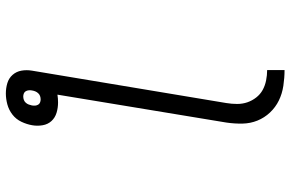

<svg xmlns="http://www.w3.org/2000/svg" viewBox="-184 -590 969 640"><g transform="rotate(-90 300.0 -270.5)"><path d="M386 194Q360 194 333.5 190Q307 186 284.5 175Q262 164 244.5 145.5Q227 127 217.5 103.5Q208 80 207.5 53.5Q207 27 211 0L304 -563Q298 -562 291 -561.5Q284 -561 278 -561Q260 -561 243.5 -566Q227 -571 216 -583Q205 -595 202 -612.5Q199 -630 202 -647Q205 -665 213.5 -683Q222 -701 237.5 -713Q253 -725 271.5 -730Q290 -735 308 -735Q326 -735 342.5 -730Q359 -725 370 -712.5Q381 -700 384 -683Q387 -666 384 -648L276 0Q273 18 273 36Q273 54 278.5 70Q284 86 294.5 99.5Q305 113 319.5 121Q334 129 351.5 132.5Q369 136 386 136ZM288 -619Q294 -619 299.5 -621Q305 -623 309 -627.5Q313 -632 315 -637Q317 -642 318 -648Q319 -653 318.5 -658.5Q318 -664 315.5 -668.5Q313 -673 308 -675Q303 -677 298 -677Q292 -677 286.5 -675Q281 -673 277 -668.5Q273 -664 271 -658.5Q269 -653 268 -648Q267 -642 267.5 -637Q268 -632 270.5 -627.5Q273 -623 278 -621Q283 -619 288 -619Z"/></g></svg>

Font: Iosevka Slab Light Extended
Style: Italic
Weight: 300
Width: 7
Italic angle: -9°
Monospace: yes
Designer: Belleve Invis
Foundry: Belleve Invis
Version: Version 11.1.0; ttfautohint (v1.8.3)